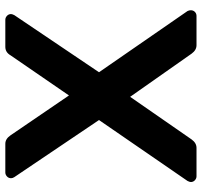

<svg xmlns="http://www.w3.org/2000/svg" viewBox="-38 -702 740 703"><g transform="rotate(-90 331.5 -350.0)"><path d="M38 0Q30 0 23.5 -6Q17 -12 17 -21Q17 -25 21 -33L244 -357L35 -667Q31 -673 31 -679Q31 -688 37.5 -694Q44 -700 52 -700H157Q175 -700 188 -681L334 -467L481 -681Q492 -700 512 -700H611Q619 -700 625.5 -694Q632 -688 632 -679Q632 -675 628 -667L419 -357L643 -33Q646 -27 646 -21Q646 -12 640 -6Q634 0 625 0H518Q500 0 487 -18L329 -243L173 -18Q160 0 142 0Z"/></g></svg>

Font: Rubik AZ
Style: Regular
Weight: 500
Designer: Hubert and Fischer
Foundry: Hubert & Fischer
Version: Version 2.000